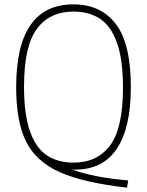

<svg xmlns="http://www.w3.org/2000/svg" viewBox="-20 -769 673 879"><path d="M324.5 7.5 310 7Q411 44 567 57L561.5 90Q362 67.5 253.8 19.2Q145.5 -29 99.8 -120.2Q54 -211.5 54 -370Q54 -749 316.5 -749Q441.5 -749 510.2 -659.2Q579 -569.5 579 -370Q579 -184 515 -88.2Q451 7.5 324.5 7.5ZM316.5 -24.5Q425.5 -24.5 484.2 -103.5Q543 -182.5 543 -368Q543 -496 515.5 -573Q488 -650 438 -683Q388 -716 316.5 -716Q207.5 -716 148.8 -636.8Q90 -557.5 90 -372Q90 -244 117.5 -167.2Q145 -90.5 195 -57.5Q245 -24.5 316.5 -24.5Z"/></svg>

Font: Encode Sans Semi Condensed Thin
Style: Regular
Weight: 250
Width: 4
Designer: Multiple Designers
Foundry: Impallari Type
Version: Version 2.000